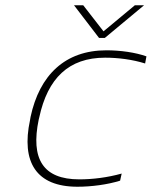

<svg xmlns="http://www.w3.org/2000/svg" viewBox="-20 -700 576 729"><path d="M96 -256 94 -244C60 -85 117 9 274 9C327 9 388 1 436 -14L442 -41C388 -26 332 -19 281 -19C143 -19 96 -97 127 -246L129 -254C161 -403 241 -481 379 -481C429 -481 483 -474 531 -459L536 -486C494 -501 437 -509 384 -509C227 -509 130 -415 96 -256ZM261 -680 356 -556H378L527 -680H492L373 -581L296 -680Z"/></svg>

Font: LT Wave Text Thin Italic
Style: Regular
Weight: 100
Designer: Daniel Lyons
Version: Version 2.5 (Glyphs App)